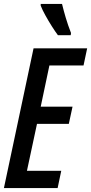

<svg xmlns="http://www.w3.org/2000/svg" viewBox="-21 -961 465 981"><path d="M-1 0 150.4 -713.9H424.3L405.8 -626.5H231.4L187 -416H349.6L330.6 -328.1H168L116.7 -88.4H292L273.4 0ZM274.9 -781.2Q261.7 -798.8 244.1 -826.4Q226.6 -854 210.7 -882.8Q194.8 -911.6 187 -932.1V-940.9H295.9Q304.2 -906.7 315.2 -869.6Q326.2 -832.5 341.8 -792.5L340.3 -781.2Z"/></svg>

Font: Open Sans Condensed SemiBold
Style: Italic
Weight: 600
Width: 3
Italic angle: -12°
Designer: Monotype Design Team
Foundry: Monotype Imaging Inc.
Version: Version 3.000; ttfautohint (v1.8.4)